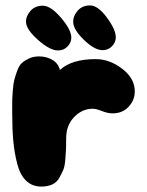

<svg xmlns="http://www.w3.org/2000/svg" viewBox="-20 -688 542 708"><path d="M132 0Q155 0 172 -7.5Q189 -15 198.5 -32Q208 -49 213.5 -62Q219 -75 221 -102Q223 -129 223.5 -139.5Q224 -150 224 -178Q224 -226 253.5 -256.5Q283 -287 322 -287Q335 -287 356 -278.5Q377 -270 395 -270Q432 -270 454.5 -294.5Q477 -319 477 -351Q477 -399 430.5 -434.5Q384 -470 333 -470Q244 -470 201 -430Q195 -454 173.5 -467Q152 -480 124 -480Q103 -480 87 -472.5Q71 -465 60.5 -455.5Q50 -446 43 -426Q36 -406 32.5 -392.5Q29 -379 27 -351.5Q25 -324 25 -312Q25 -300 25 -271Q25 -212 29 -168.5Q33 -125 43.5 -84Q54 -43 76.5 -21.5Q99 0 132 0ZM194 -502Q164 -502 120.5 -540.5Q77 -579 76 -606Q75 -628 92 -647.5Q109 -667 138 -667Q167 -667 205 -622.5Q243 -578 243 -549Q243 -531 229 -516.5Q215 -502 194 -502ZM358 -503Q329 -503 290 -540.5Q251 -578 250 -606Q249 -628 266 -648Q283 -668 312 -668Q341 -668 374 -623.5Q407 -579 407 -550Q407 -532 393 -517.5Q379 -503 358 -503Z"/></svg>

Font: Cherry Bomb
Style: Regular
Weight: 400
Designer: satsuyako
Foundry: satsuyako
Version: Version 4.0